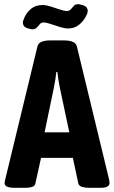

<svg xmlns="http://www.w3.org/2000/svg" viewBox="-20 -895 545 917"><path d="M50 2Q2 2 2 -20Q2 -24 3 -28.5Q4 -33 5 -38L159 -674Q166 -702 220 -702H285Q340 -702 347 -674L501 -38Q502 -33 502.5 -28.5Q503 -24 503 -20Q503 -10 493 -4Q483 2 460 2H407Q386 2 371.5 -2.5Q357 -7 354 -19L328 -141H176L149 -19Q147 -7 134 -2.5Q121 2 102 2ZM193 -263H311L266 -475Q262 -494 259 -513Q256 -532 254 -551H249Q247 -532 244 -513Q241 -494 237 -475ZM123 -757 112 -760Q99 -764 94 -771.5Q89 -779 89 -786Q89 -793 93 -802Q103 -831 126 -851Q149 -871 183 -871Q200 -871 222 -864Q244 -857 264.5 -850Q285 -843 299 -842Q303 -842 309.5 -844.5Q316 -847 325 -858Q330 -865 336 -870Q342 -875 352 -875Q356 -875 359 -874.5Q362 -874 366 -873L376 -870Q389 -866 394 -859Q399 -852 399 -844Q399 -839 398 -835.5Q397 -832 396 -829Q385 -801 361.5 -780Q338 -759 305 -759Q289 -759 266.5 -766Q244 -773 223.5 -780Q203 -787 189 -788Q185 -788 178 -785.5Q171 -783 164 -772Q157 -764 151 -759.5Q145 -755 136 -755Q133 -755 129.5 -755.5Q126 -756 123 -757Z"/></svg>

Font: Asap Condensed VF Beta
Style: Regular
Weight: 400
Designer: Pablo Cosgaya
Foundry: Omnibus-Type
Version: Version 1.008